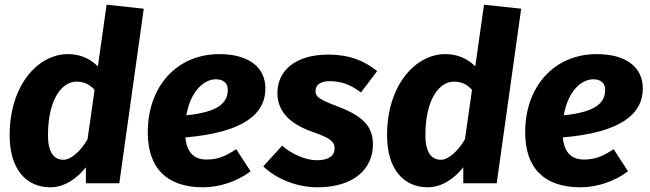

<svg xmlns="http://www.w3.org/2000/svg" viewBox="-20 -779 2761 816"><path d="M268 -549C144 -549 21 -420 21 -204C21 -58 93 17 194 17C257 17 310 -24 345 -68V0H487L591 -742L433 -759L396 -497C359 -533 317 -549 268 -549ZM304 -432C333 -432 358 -424 382 -397L352 -187C323 -137 282 -100 250 -100C212 -100 184 -127 184 -204C184 -362 246 -432 304 -432Z M1108 -403C1108 -492 1039 -549 912 -549C731 -549 608 -411 608 -217C608 -64 689 17 844 17C914 17 990 -9 1045 -51L984 -145C933 -111 900 -101 857 -101C808 -101 774 -128 768 -195C1017 -216 1108 -296 1108 -403ZM898 -442C929 -442 948 -426 948 -398C948 -342 909 -303 772 -289C789 -388 844 -442 898 -442Z M1327 -98C1278 -98 1218 -125 1179 -160L1099 -72C1151 -21 1238 17 1329 17C1486 17 1565 -63 1565 -165C1565 -239 1526 -285 1414 -327C1335 -357 1321 -368 1321 -392C1321 -417 1340 -434 1381 -434C1430 -434 1469 -420 1514 -386L1583 -477C1524 -524 1461 -547 1375 -547C1236 -547 1159 -479 1159 -384C1159 -314 1201 -256 1307 -219C1385 -192 1402 -177 1402 -148C1402 -117 1377 -98 1327 -98Z M1872 -549C1748 -549 1625 -420 1625 -204C1625 -58 1697 17 1798 17C1861 17 1914 -24 1949 -68V0H2091L2195 -742L2037 -759L2000 -497C1963 -533 1921 -549 1872 -549ZM1908 -432C1937 -432 1962 -424 1986 -397L1956 -187C1927 -137 1886 -100 1854 -100C1816 -100 1788 -127 1788 -204C1788 -362 1850 -432 1908 -432Z M2712 -403C2712 -492 2643 -549 2516 -549C2335 -549 2212 -411 2212 -217C2212 -64 2293 17 2448 17C2518 17 2594 -9 2649 -51L2588 -145C2537 -111 2504 -101 2461 -101C2412 -101 2378 -128 2372 -195C2621 -216 2712 -296 2712 -403ZM2502 -442C2533 -442 2552 -426 2552 -398C2552 -342 2513 -303 2376 -289C2393 -388 2448 -442 2502 -442Z"/></svg>

Font: Fira Sans OT
Style: Bold Italic
Weight: 700
Italic angle: -8°
Designer: Carrois Corporate & Edenspiekermann
Foundry: Carrois Corporate GbR & Edenspiekermann AG
Version: Version 2.001